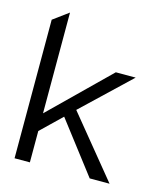

<svg xmlns="http://www.w3.org/2000/svg" viewBox="-97 -711 665 775"><g transform="rotate(15 235.0 -323.0)"><path d="M100 -10V-141L186 -224L350 -10H433L226 -263L424 -451H341L100 -215V-636L36 -589V-10Z"/></g></svg>

Font: Charger Pro
Style: LitNar
Weight: 300
Designer: Jasper
Foundry: Cannot Into Space Fonts
Version: Version 1.09